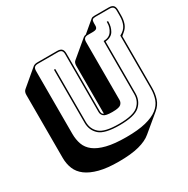

<svg xmlns="http://www.w3.org/2000/svg" viewBox="-205 -993 1281 1309"><g transform="rotate(-30 435.5 -338.5)"><path d="M359 134Q269 134 208 118Q147 102 109.5 74Q72 46 56 6.5Q40 -33 40 -80V-575Q40 -588 43.5 -597Q47 -606 54 -612L183 -721Q188 -725 196.5 -727.5Q205 -730 215 -730H372Q396 -730 407 -719Q418 -708 418 -684V-228Q418 -219 421 -211.5Q424 -204 434 -200V-575Q434 -588 437 -597Q440 -606 446 -611L447 -612L577 -721Q581 -724 585.5 -726Q590 -728 597 -729L686 -804Q691 -808 697 -809.5Q703 -811 714 -811H825Q849 -811 860 -800Q871 -789 871 -765V-721Q871 -688 861.5 -660Q852 -632 827 -612L807 -595V-189Q807 -143 794 -104Q781 -65 747 -37L617 71Q582 101 520 117.5Q458 134 359 134ZM488 15Q581 15 641 0Q701 -15 735.5 -41.5Q770 -68 783.5 -105.5Q797 -143 797 -189V-605Q834 -624 847.5 -653.5Q861 -683 861 -721V-765Q861 -784 852.5 -792.5Q844 -801 825 -801H714Q697 -801 690.5 -794.5Q684 -788 684 -770V-749Q684 -735 676.5 -727.5Q669 -720 644 -720H609Q590 -720 581.5 -711.5Q573 -703 573 -684V-228Q573 -208 558 -194.5Q543 -181 490 -181Q438 -181 423 -194.5Q408 -208 408 -228V-684Q408 -703 399.5 -711.5Q391 -720 372 -720H215Q196 -720 187.5 -711.5Q179 -703 179 -684V-189Q179 -143 192.5 -105.5Q206 -68 240.5 -41.5Q275 -15 335 0Q395 15 488 15ZM489 -78Q372 -78 330.5 -115.5Q289 -153 289 -213V-630H299V-213Q299 -157 338.5 -122.5Q378 -88 489 -88Q600 -88 640 -122.5Q680 -157 680 -213V-630Q723 -630 743.5 -659Q764 -688 764 -724V-733H774V-724Q774 -688 756 -657Q738 -626 690 -620V-213Q690 -153 648 -115.5Q606 -78 489 -78Z"/></g></svg>

Font: Bungee Shade
Style: Regular
Weight: 400
Designer: David Jonathan Ross
Foundry: David Jonathan Ross
Version: Version 1.000;PS 1.0;hotconv 1.0.72;makeotf.lib2.5.5900